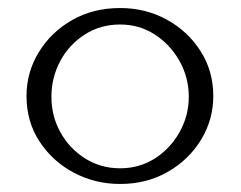

<svg xmlns="http://www.w3.org/2000/svg" viewBox="-20 -446 600 478"><path d="M279 12Q217 12 164 -16Q111 -44 78.5 -93.5Q46 -143 46 -207Q46 -266 76.5 -316Q107 -366 159.5 -396Q212 -426 279 -426Q343 -426 395.5 -397Q448 -368 479.5 -318.5Q511 -269 511 -207Q511 -148 480.5 -98Q450 -48 397.5 -18Q345 12 279 12ZM279 -27Q327 -27 365.5 -51.5Q404 -76 427 -117Q450 -158 450 -205Q450 -253 427 -294Q404 -335 365.5 -360Q327 -385 279 -385Q230 -385 191 -360Q152 -335 130 -294Q108 -253 108 -205Q108 -157 130.5 -116.5Q153 -76 192 -51.5Q231 -27 279 -27Z"/></svg>

Font: Junicode SmExp
Style: Regular
Weight: 400
Width: 6
Designer: Peter S. Baker
Version: Version 2.205; ttfautohint (v1.8.4)